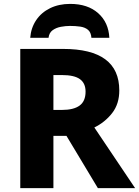

<svg xmlns="http://www.w3.org/2000/svg" viewBox="-20 -965 713 985"><path d="M304 -714Q592 -714 592 -501Q592 -432 555.5 -385Q519 -338 464 -311L673 0H482L321 -268H254V0H84V-714ZM297 -580H254V-401H297Q358 -401 388.5 -423.5Q419 -446 419 -495Q419 -538 390 -559Q361 -580 297 -580ZM340 -945Q430 -945 483.5 -897.5Q537 -850 541 -771H449Q447 -799 431.5 -812Q416 -825 391.5 -828.5Q367 -832 339 -832Q317 -832 292.5 -827.5Q268 -823 250 -810Q232 -797 229 -771H135Q139 -822 165.5 -861.5Q192 -901 237 -923Q282 -945 340 -945Z"/></svg>

Font: Noto Sans ExtraBold
Style: Regular
Weight: 800
Designer: Monotype Design Team
Foundry: Monotype Imaging Inc.
Version: Version 2.007